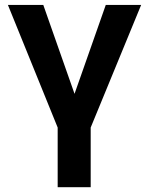

<svg xmlns="http://www.w3.org/2000/svg" viewBox="-20 -533 622 795"><path d="M218.8 -4.9 12.7 -512.7H159.2L288.6 -144.5L418 -512.7H564.5L355.5 -4.9V242.2H218.8Z"/></svg>

Font: Cadman
Style: Bold
Weight: 700
Designer: Paul James MIller
Foundry: High-Logic / Made with FontCreator
Version: Version 2.114;March 28, 2021;FontCreator 13.0.0.2683 64-bit